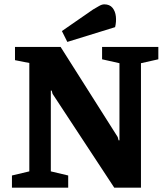

<svg xmlns="http://www.w3.org/2000/svg" viewBox="-20 -864 774 884"><path d="M35 0V-56L115 -75V-574L49 -587V-648H259L522 -233L526 -218H530V-573L450 -591V-648H709V-591L629 -573V0H506L222 -432L218 -447H214V-75L294 -56V0ZM290 -671 265 -721 408 -820Q422 -828 435.5 -836Q449 -844 460 -844Q485 -844 498 -828Q511 -812 513.5 -788Q516 -764 510 -739Z"/></svg>

Font: Faustina VF Beta
Style: Regular
Weight: 400
Designer: Alfonso Garcia
Foundry: Omnibus-Type
Version: Version 1.006